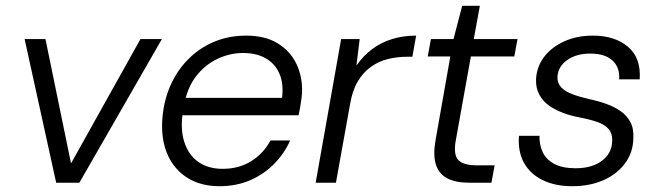

<svg xmlns="http://www.w3.org/2000/svg" viewBox="-20 -631 2270 663"><path d="M174 0 65 -496H137L225 -68H226L465 -496H539L254 0Z M738 12Q675 12 629.5 -15.5Q584 -43 560.5 -93Q537 -143 540 -210Q543 -274 565.5 -328.5Q588 -383 627 -423.5Q666 -464 717.5 -486Q769 -508 830 -508Q896 -508 939.5 -481Q983 -454 1004 -409.5Q1025 -365 1023 -311Q1022 -295 1018.5 -273Q1015 -251 1011 -233H596L606 -293H954Q960 -343 944.5 -377.5Q929 -412 897 -430Q865 -448 819 -448Q774 -448 731.5 -428Q689 -408 658.5 -369.5Q628 -331 617 -274L612 -247Q602 -187 616 -142Q630 -97 664 -72.5Q698 -48 749 -48Q805 -48 847.5 -74.5Q890 -101 914 -146H982Q962 -101 926.5 -65Q891 -29 843.5 -8.5Q796 12 738 12Z M1070 0 1158 -496H1222L1211 -406H1212Q1234 -438 1264.5 -461Q1295 -484 1333.5 -496Q1372 -508 1417 -508L1404 -435H1385Q1351 -435 1319 -427Q1287 -419 1260.5 -400Q1234 -381 1215.5 -350Q1197 -319 1189 -272L1140 0Z M1602 0Q1553 0 1524 -15.5Q1495 -31 1485 -63.5Q1475 -96 1484 -147L1535 -436H1457L1468 -496H1546L1576 -611H1637L1616 -496H1767L1756 -436H1606L1554 -147Q1545 -97 1562.5 -78.5Q1580 -60 1628 -60H1688L1677 0Z M1956 12Q1897 12 1854 -9Q1811 -30 1789.5 -68.5Q1768 -107 1772 -162H1843Q1842 -131 1854 -105.5Q1866 -80 1894 -65Q1922 -50 1968 -50Q2006 -50 2033.5 -61.5Q2061 -73 2077 -94Q2093 -115 2094 -144Q2095 -170 2081.5 -185.5Q2068 -201 2042 -210Q2016 -219 1979 -226Q1952 -231 1925 -241Q1898 -251 1876.5 -266Q1855 -281 1842.5 -304Q1830 -327 1831 -357Q1833 -400 1858.5 -434Q1884 -468 1928 -488Q1972 -508 2027 -508Q2103 -508 2148.5 -469.5Q2194 -431 2189 -357H2118Q2121 -398 2095 -422Q2069 -446 2018 -446Q1970 -446 1938.5 -423.5Q1907 -401 1905 -366Q1904 -345 1917 -330.5Q1930 -316 1954.5 -306.5Q1979 -297 2013 -289Q2043 -283 2071.5 -273Q2100 -263 2122 -248Q2144 -233 2156.5 -210Q2169 -187 2167 -153Q2166 -104 2138 -66.5Q2110 -29 2063 -8.5Q2016 12 1956 12Z"/></svg>

Font: DM Sans 28pt Light
Style: Italic
Weight: 300
Italic angle: -10°
Version: Version 4.004;gftools[0.9.30]